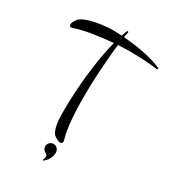

<svg xmlns="http://www.w3.org/2000/svg" viewBox="-279 -817 1054 1181"><g transform="rotate(30 248.5 -226.5)"><path d="M279.3 -698.2Q277.3 -690.9 275.6 -680.7Q273.9 -670.4 271.5 -657.7Q307.6 -654.8 345.7 -649.9Q383.8 -645 420.7 -637.5Q457.5 -629.9 491 -619.9Q524.4 -609.9 551.3 -597.2L547.4 -587.9Q493.7 -594.7 440.2 -597.4Q386.7 -600.1 333.5 -600.1Q298.8 -599.1 263.2 -597.2Q257.8 -552.7 253.2 -496.8Q248.5 -440.9 245.1 -379.6Q241.7 -318.4 240.7 -255.4Q239.7 -192.4 241.7 -133.5Q243.7 -74.7 249.5 -23.4Q255.4 27.8 266.1 65.4Q267.1 69.8 268.8 74.5Q270.5 79.1 270.5 83.5Q270.5 91.3 266.6 95.9Q262.7 100.6 254.4 100.6Q243.7 100.6 233.2 94.7Q222.7 88.9 214.4 83.5Q199.7 73.2 191.9 52Q184.1 30.8 180.7 5.9Q177.2 -19 176.8 -43Q176.3 -66.9 176.3 -82.5Q176.3 -137.2 179.7 -202.1Q183.1 -267.1 190.4 -334.7Q197.8 -402.3 208.7 -469.2Q219.7 -536.1 235.4 -595.2Q199.7 -592.3 164.1 -588.1Q128.4 -584 94.7 -578.4Q61 -572.8 30.3 -565.7Q-0.5 -558.6 -26.9 -549.8Q-32.7 -546.9 -39.6 -546.9Q-53.7 -546.9 -53.7 -561Q-53.7 -570.8 -48.3 -581.1Q-43 -591.3 -37.6 -599.1Q-29.3 -610.8 -12.9 -619.9Q3.4 -628.9 24.7 -636Q45.9 -643.1 69.6 -647.7Q93.3 -652.3 115.7 -655.5Q138.2 -658.7 158 -659.9Q177.7 -661.1 190.4 -661.1Q205.1 -661.1 221.2 -660.4Q237.3 -659.7 254.4 -658.7Q262.2 -682.6 270.5 -702.1ZM216.3 246.1Q218.8 240.2 220.7 233.6Q222.7 227.1 222.9 221.2Q223.1 215.3 220.9 210.4Q218.8 205.6 213.4 202.6Q202.6 197.3 194.8 188Q187 178.7 187 166Q187 149.9 198.2 138.7Q209.5 127.4 225.6 127.4Q241.2 127.4 252 138.7Q262.7 149.9 263.7 166Q264.6 182.6 259.3 197Q253.9 211.4 246.1 222.2Q238.3 232.9 230.7 240Q223.1 247.1 220.2 249Q219.2 248 218.3 247.6Q216.3 246.6 216.3 246.1Z"/></g></svg>

Font: Montez
Style: Regular
Weight: 400
Designer: Astigmatic (AOETI)
Foundry: Astigmatic (AOETI)
Version: Version 1.000